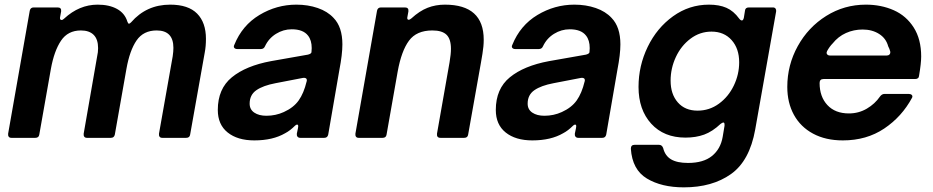

<svg xmlns="http://www.w3.org/2000/svg" viewBox="-20 -593 4014 826"><path d="M149 -14Q147 0 132 0H29Q21 0 17.5 -5Q14 -10 15 -18L108 -547Q111 -561 125 -561H228Q245 -561 243 -544L239 -522L238 -516Q238 -507 245 -507Q250 -507 256 -513Q321 -573 400 -573Q450 -573 483.5 -554.5Q517 -536 528 -500Q531 -491 535 -491Q538 -491 544 -497Q610 -573 712 -573Q790 -573 828 -534.5Q866 -496 866 -426Q866 -394 861 -368L798 -14Q796 0 781 0H678Q670 0 666.5 -5Q663 -10 664 -18L723 -351Q726 -372 726 -387Q726 -462 654 -462Q597 -462 567.5 -419Q538 -376 524 -297L474 -14Q471 0 457 0H354Q346 0 342.5 -5Q339 -10 340 -18L398 -351Q402 -368 402 -386Q402 -424 383 -443Q364 -462 328 -462Q272 -462 242.5 -418Q213 -374 199 -297Z M917 -120Q917 -211 977.5 -260.5Q1038 -310 1146 -330L1305 -358Q1320 -362 1320 -369L1321 -386Q1321 -420 1305 -440Q1284 -467 1235 -467Q1199 -467 1167.5 -447.5Q1136 -428 1120 -394Q1115 -382 1102 -382H1001Q992 -382 988 -387Q984 -392 988 -400Q1022 -484 1096 -528.5Q1170 -573 1255 -573Q1305 -573 1347 -558.5Q1389 -544 1415 -516Q1453 -477 1453 -402Q1453 -359 1440 -292L1392 -14Q1389 0 1375 0H1272Q1264 0 1260 -5Q1256 -10 1257 -18L1262 -42Q1263 -45 1263 -50Q1263 -57 1258 -57Q1254 -57 1249 -52Q1228 -31 1207 -20Q1154 11 1074 11Q1002 11 959.5 -23Q917 -57 917 -120ZM1201 -111Q1243 -130 1265 -161Q1287 -192 1299 -242Q1300 -244 1300 -248Q1300 -254 1295.5 -256.5Q1291 -259 1284 -258L1165 -235Q1112 -225 1083 -205Q1054 -185 1054 -147Q1054 -122 1074 -108.5Q1094 -95 1126 -95Q1166 -95 1201 -111Z M1643 -14Q1641 0 1626 0H1523Q1515 0 1511.5 -5Q1508 -10 1509 -18L1602 -547Q1605 -561 1619 -561H1722Q1739 -561 1737 -544L1733 -522L1732 -516Q1732 -508 1738 -508Q1743 -508 1750 -514Q1785 -546 1819.5 -559.5Q1854 -573 1894 -573Q2061 -573 2061 -422Q2061 -394 2055.5 -361.5Q2050 -329 2049 -323L1994 -14Q1992 0 1977 0H1875Q1858 0 1860 -18L1914 -325Q1920 -360 1920 -383Q1920 -425 1901 -443.5Q1882 -462 1840 -462Q1772 -462 1739.5 -418Q1707 -374 1691 -286Z M2113 -120Q2113 -211 2173.5 -260.5Q2234 -310 2342 -330L2501 -358Q2516 -362 2516 -369L2517 -386Q2517 -420 2501 -440Q2480 -467 2431 -467Q2395 -467 2363.5 -447.5Q2332 -428 2316 -394Q2311 -382 2298 -382H2197Q2188 -382 2184 -387Q2180 -392 2184 -400Q2218 -484 2292 -528.5Q2366 -573 2451 -573Q2501 -573 2543 -558.5Q2585 -544 2611 -516Q2649 -477 2649 -402Q2649 -359 2636 -292L2588 -14Q2585 0 2571 0H2468Q2460 0 2456 -5Q2452 -10 2453 -18L2458 -42Q2459 -45 2459 -50Q2459 -57 2454 -57Q2450 -57 2445 -52Q2424 -31 2403 -20Q2350 11 2270 11Q2198 11 2155.5 -23Q2113 -57 2113 -120ZM2397 -111Q2439 -130 2461 -161Q2483 -192 2495 -242Q2496 -244 2496 -248Q2496 -254 2491.5 -256.5Q2487 -259 2480 -258L2361 -235Q2308 -225 2279 -205Q2250 -185 2250 -147Q2250 -122 2270 -108.5Q2290 -95 2322 -95Q2362 -95 2397 -111Z M2694 47Q2694 30 2710 30H2815Q2828 30 2833 44Q2841 77 2867 92.5Q2893 108 2940 108Q3006 108 3043 78Q3080 48 3089 -4L3097 -52V-57Q3097 -66 3092 -66Q3088 -66 3080 -60Q3045 -27 3009.5 -14Q2974 -1 2929 -1Q2836 -1 2781.5 -61Q2727 -121 2727 -219Q2727 -310 2766.5 -391.5Q2806 -473 2875.5 -523Q2945 -573 3030 -573Q3074 -573 3105 -559.5Q3136 -546 3160 -513Q3166 -505 3172 -505Q3177 -505 3180 -516L3185 -547Q3186 -561 3202 -561H3305Q3313 -561 3316.5 -556Q3320 -551 3319 -544L3229 -36Q3205 99 3124.5 156Q3044 213 2922 213Q2826 213 2763 175Q2700 137 2694 47ZM3160 -325Q3160 -384 3127.5 -420.5Q3095 -457 3041 -457Q2991 -457 2950.5 -426.5Q2910 -396 2887.5 -347.5Q2865 -299 2865 -246Q2865 -188 2896 -152.5Q2927 -117 2981 -117Q3032 -117 3073 -147Q3114 -177 3137 -225Q3160 -273 3160 -325Z M3367 -219Q3367 -313 3412 -394.5Q3457 -476 3534.5 -524.5Q3612 -573 3705 -573Q3771 -573 3825 -549Q3879 -525 3911 -474.5Q3943 -424 3943 -350Q3943 -321 3934 -268Q3933 -253 3917 -253H3523Q3506 -253 3506 -236Q3506 -177 3539.5 -141Q3573 -105 3632 -105Q3674 -105 3709 -125.5Q3744 -146 3766 -178Q3774 -189 3786 -189H3889Q3898 -189 3902.5 -184.5Q3907 -180 3904 -173Q3860 -91 3784 -40Q3708 11 3606 11Q3532 11 3478 -18Q3424 -47 3395.5 -99Q3367 -151 3367 -219ZM3794 -354Q3802 -354 3806.5 -358.5Q3811 -363 3810 -371Q3807 -383 3801 -394Q3792 -428 3762 -447Q3732 -466 3691 -466Q3653 -466 3619.5 -451Q3586 -436 3562 -406Q3549 -393 3538 -373Q3536 -367 3536 -366Q3536 -361 3540 -357.5Q3544 -354 3551 -354Z"/></svg>

Font: Open Sauce Two
Style: Bold Italic
Weight: 700
Italic angle: -10°
Designer: Alfredo Marco Pradil
Foundry: Creative Sauce Fz LLC
Version: Version 1.477